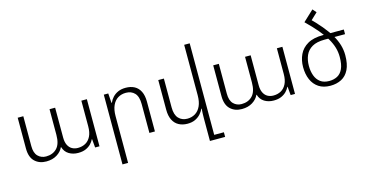

<svg xmlns="http://www.w3.org/2000/svg" viewBox="-95 -1227 3662 1917"><g transform="rotate(-15 1735.5 -268.0)"><path d="M247 9Q174 9 128 -35Q82 -79 82 -169V-487H140V-178Q140 -107 173.5 -73.5Q207 -40 257 -40Q326 -40 368.5 -83.5Q411 -127 411 -222V-487H469V-178Q469 -131 484.5 -100Q500 -69 526.5 -54.5Q553 -40 586 -40Q630 -40 664.5 -59Q699 -78 719.5 -118.5Q740 -159 740 -222V-487H797V0H752L744 -88H741Q730 -64 709 -42Q688 -20 655.5 -5.5Q623 9 576 9Q522 9 481 -16Q440 -41 425 -91H422Q403 -48 357 -19.5Q311 9 247 9Z M972 234V-487H1018L1025 -388H1029Q1041 -417 1064 -442Q1087 -467 1120.5 -482Q1154 -497 1199 -497Q1252 -497 1290 -476.5Q1328 -456 1349 -414Q1370 -372 1370 -307V0H1313V-298Q1313 -376 1279 -412Q1245 -448 1189 -448Q1143 -448 1107 -426.5Q1071 -405 1050.5 -360.5Q1030 -316 1030 -249V234Z M1933 186H2033V234H1876V-1Q1876 -27 1877 -50.5Q1878 -74 1880 -99H1875Q1864 -71 1841 -46Q1818 -21 1785 -5.5Q1752 10 1706 10Q1655 10 1616 -11Q1577 -32 1556 -74.5Q1535 -117 1535 -180V-487H1593V-189Q1593 -112 1627.5 -75.5Q1662 -39 1717 -39Q1763 -39 1799 -61Q1835 -83 1855.5 -127.5Q1876 -172 1876 -239V-760H1933Z M2268 9Q2195 9 2149 -35Q2103 -79 2103 -169V-487H2161V-178Q2161 -107 2194.5 -73.5Q2228 -40 2278 -40Q2347 -40 2389.5 -83.5Q2432 -127 2432 -222V-487H2490V-178Q2490 -131 2505.5 -100Q2521 -69 2547.5 -54.5Q2574 -40 2607 -40Q2651 -40 2685.5 -59Q2720 -78 2740.5 -118.5Q2761 -159 2761 -222V-487H2818V0H2773L2765 -88H2762Q2751 -64 2730 -42Q2709 -20 2676.5 -5.5Q2644 9 2597 9Q2543 9 2502 -16Q2461 -41 2446 -91H2443Q2424 -48 2378 -19.5Q2332 9 2268 9Z M3244 -447Q3162 -447 3114 -419Q3066 -391 3045 -343Q3024 -295 3024 -234Q3024 -178 3040.5 -133Q3057 -88 3092 -62Q3127 -36 3183 -36Q3230 -36 3266.5 -55Q3303 -74 3324 -119Q3345 -164 3345 -242Q3345 -291 3331.5 -338Q3318 -385 3288.5 -435.5Q3259 -486 3211 -543Q3163 -600 3094 -667L3136 -701Q3208 -631 3258.5 -570.5Q3309 -510 3341 -455.5Q3373 -401 3388 -349.5Q3403 -298 3403 -245Q3403 -153 3375 -96Q3347 -39 3297 -13Q3247 13 3183 13Q3111 13 3062.5 -19Q3014 -51 2989.5 -107.5Q2965 -164 2965 -237Q2965 -308 2992.5 -366.5Q3020 -425 3080.5 -460Q3141 -495 3241 -495H3455V-447ZM3094 -667 3204 -770 3237 -732 3134 -635Z"/></g></svg>

Font: Noto Sans Armenian Light
Style: Regular
Weight: 300
Designer: Monotype Design Team
Foundry: Monotype Imaging Inc.
Version: Version 2.007